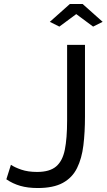

<svg xmlns="http://www.w3.org/2000/svg" viewBox="-20 -936 537 967"><path d="M35 -106Q54 -93 87.5 -81.5Q121 -70 167 -70Q230 -70 262.5 -97.5Q295 -125 306.5 -182Q318 -239 318 -329V-710H408V-349Q408 -270 400 -204Q392 -138 368 -89.5Q344 -41 296.5 -15Q249 11 170 11Q120 11 82 0Q44 -11 12 -33ZM231 -826 332 -916H396L497 -826L449 -802L364 -865L279 -802Z"/></svg>

Font: Raleway Medium
Style: Regular
Weight: 500
Designer: Matt McInerney, Pablo Impallari, Rodrigo Fuenzalida
Foundry: Matt McInerney, Pablo Impallari, Rodrigo Fuenzalida
Version: Version 4.026